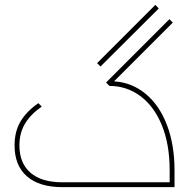

<svg xmlns="http://www.w3.org/2000/svg" viewBox="-20 -771 809 791"><path d="M394 -497 380 -511 620 -751 634 -736ZM699 -69V0H237Q142 0 91 -44.5Q40 -89 40 -172Q40 -229 64.5 -270.5Q89 -312 138 -346L152 -332Q106 -300 83 -261.5Q60 -223 60 -172Q60 -99 105.5 -59.5Q151 -20 237 -20H679V-69Q679 -176 647 -254.5Q615 -333 558.5 -375Q502 -417 431 -417L417 -431L678 -692L692 -678L450 -436Q524 -431 580.5 -384Q637 -337 668 -255.5Q699 -174 699 -69Z"/></svg>

Font: Montserrat-Arabic Thin
Style: Regular
Weight: 250
Designer: Mohamed Gaber
Foundry: Kief Type Foundry
Version: Version 5.008